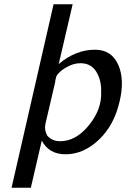

<svg xmlns="http://www.w3.org/2000/svg" viewBox="-20 -711 589 896"><path d="M34 165 230 -691H319L254 -412Q333 -479 423 -479Q502 -479 533 -406Q562 -338 538 -237Q513 -127 441.5 -59Q370 9 286 9Q208 9 175 -55L124 165ZM242 -352Q242 -350 240.5 -344.5Q239 -339 238 -336V-333V-330L192 -133Q186 -105 200 -79Q222 -52 261 -52Q334 -52 394.5 -126Q455 -200 452 -280Q454 -336 429.5 -376Q405 -416 355 -416Q321 -416 285.5 -394.5Q250 -373 242 -352Z"/></svg>

Font: Coval
Style: Book Italic
Weight: 350
Foundry: Context Ltd
Version: Version 001.000